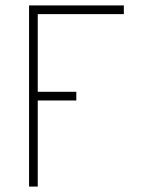

<svg xmlns="http://www.w3.org/2000/svg" viewBox="-20 -687 562 707"><path d="M119 -635V-349H261V-317H119V0H87V-667H436V-635Z"/></svg>

Font: Zector
Style: Regular
Weight: 400
Designer: GGBot
Version: 0.72